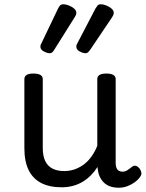

<svg xmlns="http://www.w3.org/2000/svg" viewBox="-20 -859 685 898"><path d="M269 17Q211 17 172 -3.5Q133 -24 113.5 -64.5Q94 -105 94 -166V-489Q94 -502 104.5 -508.5Q115 -515 136 -515Q158 -515 169 -508.5Q180 -502 180 -489V-166Q180 -131 191 -107Q202 -83 224.5 -71Q247 -59 280 -59Q308 -59 332 -68Q356 -77 375.5 -92.5Q395 -108 410 -130Q425 -152 435 -177V-489Q435 -502 445.5 -508.5Q456 -515 478 -515Q499 -515 510 -508.5Q521 -502 521 -489V-96Q521 -82 525 -73Q529 -64 536.5 -60Q544 -56 553 -56Q562 -56 569.5 -59.5Q577 -63 584.5 -69Q592 -75 599 -80Q607 -86 616.5 -83Q626 -80 634 -69Q639 -62 641 -52Q643 -42 636 -33Q626 -18 610 -6.5Q594 5 575 12Q556 19 536 19Q512 19 494.5 12.5Q477 6 465 -6Q453 -18 446 -34Q439 -50 437 -69L436 -78Q422 -56 404.5 -38.5Q387 -21 366 -8.5Q345 4 320.5 10.5Q296 17 269 17ZM213 -610Q201 -610 185 -618.5Q169 -627 169 -640Q169 -643 169.5 -646.5Q170 -650 173 -655L252 -820Q256 -828 261 -833.5Q266 -839 277 -839Q288 -839 302 -833.5Q316 -828 326.5 -819Q337 -810 337 -799Q337 -795 335.5 -790.5Q334 -786 329 -778L233 -625Q228 -617 223.5 -613.5Q219 -610 213 -610ZM381 -610Q368 -610 352.5 -618.5Q337 -627 337 -640Q337 -643 337.5 -646.5Q338 -650 341 -655L427 -820Q432 -828 436.5 -833.5Q441 -839 452 -839Q463 -839 477 -833.5Q491 -828 501.5 -819Q512 -810 512 -799Q512 -795 510.5 -790.5Q509 -786 504 -778L401 -625Q395 -617 390.5 -613.5Q386 -610 381 -610Z"/></svg>

Font: Playwrite HU
Style: Regular
Weight: 400
Designer: Veronika Burian, José Scaglione
Foundry: TypeTogether
Version: Version 1.002